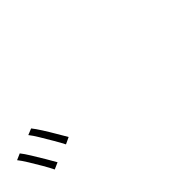

<svg xmlns="http://www.w3.org/2000/svg" viewBox="41 -1180 919 919"><g transform="rotate(-45 500.0 -720.5)"><path d="M48 -784Q61 -768 79.5 -738Q98 -708 116.5 -677Q135 -646 146 -626L112 -611Q102 -632 84 -663Q66 -694 47.5 -724Q29 -754 16 -770ZM171 -830Q184 -814 202.5 -785Q221 -756 239 -725Q257 -694 269 -674L235 -658Q224 -680 206 -710.5Q188 -741 170 -771Q152 -801 139 -817Z"/></g></svg>

Font: Noto Sans TC ExtraLight
Style: Regular
Weight: 250
Designer: Ryoko NISHIZUKA  (kana, bopomofo & ideographs); Paul D. Hunt (Latin, Greek & Cyrillic); Sandoll Communications , Soo-you
Foundry: Adobe
Version: Version 2.004-H2;hotconv 1.0.118;makeotfexe 2.5.65603